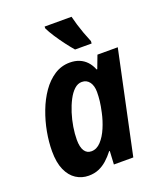

<svg xmlns="http://www.w3.org/2000/svg" viewBox="-143 -860 811 962"><g transform="rotate(-20 262.5 -379.0)"><path d="M163.6 9.8Q127 9.8 96.9 -9.5Q66.9 -28.8 49.3 -68.1Q31.7 -107.4 31.7 -168Q31.7 -216.8 41.5 -270.3Q51.3 -323.7 70.6 -374.5Q89.8 -425.3 118.2 -466.1Q146.5 -506.8 183.8 -531.2Q221.2 -555.7 266.6 -555.7Q294.9 -555.7 316.9 -546.6Q338.9 -537.6 355.2 -520.3Q371.6 -502.9 381.8 -477.1H385.3L411.1 -545.4H519.5L403.8 0H300.3L304.2 -70.8H300.8Q282.2 -46.9 262 -28.8Q241.7 -10.7 217.8 -0.5Q193.8 9.8 163.6 9.8ZM217.8 -100.6Q246.1 -100.6 268.8 -125Q291.5 -149.4 307.6 -187.3Q323.7 -225.1 332 -264.2Q339.4 -297.4 342.3 -322.3Q345.2 -347.2 345.2 -370.6Q345.2 -403.8 330.6 -423.8Q315.9 -443.8 290 -443.8Q268.6 -443.8 250 -426.8Q231.4 -409.7 216.6 -381.1Q201.7 -352.5 190.7 -317.9Q179.7 -283.2 173.8 -247.1Q168 -210.9 168 -179.7Q168 -140.6 180.9 -120.6Q193.8 -100.6 217.8 -100.6ZM314.5 -607.9Q298.3 -626.5 277.8 -653.6Q257.3 -680.7 239 -708.7Q220.7 -736.8 210.4 -758.3V-768.1H354Q359.4 -746.1 366.7 -721.9Q374 -697.8 383.3 -672.1Q392.6 -646.5 403.8 -620.1L402.8 -607.9Z"/></g></svg>

Font: Open Sans SemiCondensed
Style: Bold Italic
Weight: 700
Width: 4
Italic angle: -12°
Designer: Monotype Design Team
Foundry: Monotype Imaging Inc.
Version: Version 3.003